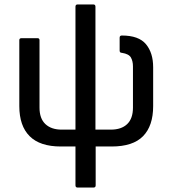

<svg xmlns="http://www.w3.org/2000/svg" viewBox="-20 -660 778 865"><path d="M330 185Q320 185 320 175V0H254Q160 0 113.5 -46.5Q67 -93 67 -182V-479Q67 -488 77 -488H149Q158 -488 158 -479V-175Q158 -126 184.5 -101Q211 -76 258 -76H320V-630Q320 -640 330 -640H400Q410 -640 410 -630V-76H479Q527 -76 553 -101Q579 -126 579 -175V-361Q579 -384 570 -400.5Q561 -417 529 -422Q519 -422 519 -432V-490Q519 -500 529 -500Q605 -500 637.5 -461Q670 -422 670 -357V-182Q670 -93 624.5 -46.5Q579 0 483 0H411V175Q411 185 401 185Z"/></svg>

Font: Sofia Sans Semi Condensed Medium
Style: Regular
Weight: 500
Designer: Botio Nikoltchev, Ani Petrova
Foundry: lettersoup
Version: Version 4.100